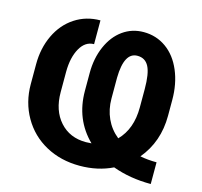

<svg xmlns="http://www.w3.org/2000/svg" viewBox="-105 -837 1014 963"><g transform="rotate(15 401.5 -355.5)"><path d="M756.8 6.3Q648.4 6.3 558.1 -26.9Q481.9 10.3 387.7 10.3Q289.6 10.3 211.7 -32.2Q133.8 -74.7 89.8 -151.4Q45.9 -228 45.9 -321.8V-425.3Q45.9 -508.3 78.1 -576.4Q110.4 -644.5 168.9 -682.9Q227.5 -721.2 300.8 -721.2V-597.7Q255.4 -597.7 228.5 -550Q201.7 -502.4 201.2 -428.2V-321.8Q201.2 -227.1 252.4 -169.7Q303.7 -112.3 387.7 -112.3L417 -113.8Q316.9 -211.9 316.9 -359.9V-452.6Q316.9 -528.8 344 -590.8Q371.1 -652.8 418.7 -686.8Q466.3 -720.7 526.4 -720.7Q591.8 -720.7 643.3 -684.1Q694.8 -647.5 723.4 -580.1Q752 -512.7 752 -428.7V-346.7Q752 -211.4 670.9 -114.3Q710.9 -106.4 756.8 -106.4ZM455.6 -356.9Q455.6 -300.8 477.1 -253.7Q498.5 -206.5 540 -172.9Q604.5 -238.3 604.5 -350.6V-445.3Q604.5 -526.4 585.9 -562Q567.4 -597.7 526.4 -597.7Q458 -597.7 455.6 -465.8Z"/></g></svg>

Font: Roboto
Style: Bold
Weight: 700
Designer: Google
Version: Version 2.134; 2016; ttfautohint (v1.6)